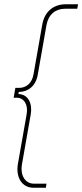

<svg xmlns="http://www.w3.org/2000/svg" viewBox="-20 -740 386 900"><path d="M137 140H195L198 121H141C98 122 74 82 83 30L124 -203C133 -253 113 -299 66 -299L68 -309C112 -309 148 -337 157 -390L198 -623C207 -672 240 -699 285 -699H342L346 -720H288C233 -720 189 -688 178 -624L137 -391C130 -351 104 -328 69 -328H52L44 -282H58C92 -282 113 -250 105 -205L64 28C53 90 82 140 137 140Z"/></svg>

Font: Fixel Text 20240404 Thin
Style: Italic
Weight: 100
Width: 4
Italic angle: -10°
Designer: AlfaBravo + MacPaw
Foundry: Kyrylo Tkachov, Marchela Mozhyna, Serhii Makarenko, Maria Weinstein, Zakhar Kryvoshyya
Version: Version 1.211;Glyphs 3.2 (3225)